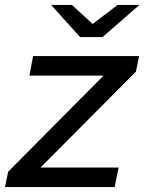

<svg xmlns="http://www.w3.org/2000/svg" viewBox="-34 -757 584 777"><path d="M381 -607 530 -737H442L341 -660L257 -737H173L290 -607ZM85 -451H385L-1 -62L-14 0H430L446 -79H130L516 -467L529 -530H100Z"/></svg>

Font: AWKNG-Font Medium
Style: Italic
Weight: 500
Italic angle: -11.3°
Designer: Awakening Church
Foundry: Awakening Church
Version: Version 1.700;PS 001.700;hotconv 1.0.88;makeotf.lib2.5.64775